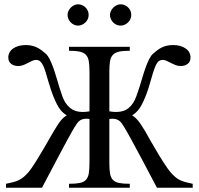

<svg xmlns="http://www.w3.org/2000/svg" viewBox="-20 -882 934 902"><path d="M717.3 0Q682.1 -66.9 651.9 -124Q638.7 -148.4 625.5 -173.1Q612.3 -197.8 600.6 -219.2Q588.9 -240.7 579.6 -257.3Q570.3 -273.9 564.9 -282.7Q557.6 -294.9 551.3 -303.5Q544.9 -312 537.1 -316.9Q529.3 -321.8 519 -323.5Q508.8 -325.2 493.7 -323.2V-117.7Q493.7 -86.9 496.8 -67.6Q500 -48.3 510 -37.4Q520 -26.4 539.1 -22.5Q558.1 -18.6 589.8 -18.6V0H304.2V-18.6Q335.9 -18.6 355 -22.5Q374 -26.4 384 -37.4Q394 -48.3 397.2 -67.6Q400.4 -86.9 400.4 -117.7V-323.2Q385.3 -325.2 374.8 -323.5Q364.3 -321.8 356.7 -316.9Q349.1 -312 342.8 -303.5Q336.4 -294.9 329.1 -282.7Q323.7 -273.9 314.5 -257.3Q305.2 -240.7 293.5 -219.2Q281.7 -197.8 268.8 -173.1Q255.9 -148.4 242.7 -124Q212.4 -66.9 177.2 0H8.3V-18.6Q27.3 -22.5 41.5 -26.1Q55.7 -29.8 67.6 -35.4Q79.6 -41 90.8 -50.3Q102.1 -59.6 114.7 -74.2Q120.6 -81.1 128.7 -92.8Q136.7 -104.5 146 -119.1Q155.3 -133.8 165 -150.1Q174.8 -166.5 184.6 -182.6Q207 -220.2 231.4 -263.7Q242.2 -281.2 250 -293.7Q257.8 -306.2 264.9 -314.7Q272 -323.2 278.6 -329.1Q285.2 -335 293.5 -339.8Q286.1 -344.7 279.8 -349.9Q273.4 -355 267.1 -362.3Q260.7 -369.6 254.4 -379.9Q248 -390.1 240.7 -406.2Q229 -431.2 220.9 -455.6Q212.9 -480 206.5 -501.5Q200.2 -522.9 194.8 -541.3Q189.5 -559.6 183.3 -572.8Q177.2 -585.9 169.2 -593.3Q161.1 -600.6 149.9 -600.6Q140.6 -600.6 130.9 -596.2Q121.1 -591.8 110.8 -586.2Q100.6 -580.6 89.4 -576.2Q78.1 -571.8 65.4 -571.8Q45.9 -571.8 32.5 -582Q19 -592.3 19 -612.3Q19 -625.5 25.1 -636.2Q31.2 -647 42.2 -654.5Q53.2 -662.1 68.1 -666.3Q83 -670.4 100.1 -670.4Q117.7 -670.4 131.3 -667Q145 -663.6 156.2 -657.7Q167.5 -651.9 177 -644.5Q186.5 -637.2 195.3 -629.4Q205.1 -620.6 213.6 -603.5Q222.2 -586.4 230 -564.7Q237.8 -543 244.9 -518.8Q252 -494.6 258.8 -472.2Q265.6 -449.7 272.7 -430.4Q279.8 -411.1 287.6 -399.4Q307.6 -369.6 335 -360.8Q362.3 -352.1 400.4 -358.9V-544.4Q400.4 -574.7 397.2 -594Q394 -613.3 383.8 -624.3Q373.5 -635.3 354.5 -639.4Q335.4 -643.6 304.2 -643.6V-662.1H589.8V-643.6Q558.6 -643.6 539.6 -639.4Q520.5 -635.3 510.3 -624.3Q500 -613.3 496.8 -594Q493.7 -574.7 493.7 -544.4V-358.9Q531.2 -352.1 559.1 -360.8Q586.9 -369.6 606 -399.4Q613.8 -411.1 620.8 -430.4Q627.9 -449.7 635 -472.2Q642.1 -494.6 649.2 -518.8Q656.2 -543 664.1 -564.7Q671.9 -586.4 680.4 -603.5Q689 -620.6 698.7 -629.4Q707.5 -637.2 717 -644.5Q726.6 -651.9 737.5 -657.7Q748.5 -663.6 762.5 -667Q776.4 -670.4 793.9 -670.4Q811.5 -670.4 826.2 -666.3Q840.8 -662.1 851.8 -654.5Q862.8 -647 868.9 -636.2Q875 -625.5 875 -612.3Q875 -592.3 861.8 -582Q848.6 -571.8 828.6 -571.8Q815.9 -571.8 804.7 -576.2Q793.5 -580.6 783 -586.2Q772.5 -591.8 762.7 -596.2Q752.9 -600.6 743.7 -600.6Q726.6 -600.6 717 -584.5Q707.5 -568.4 699.2 -541.3Q690.9 -514.2 680.9 -479Q670.9 -443.8 653.8 -406.2Q646.5 -390.1 639.9 -379.9Q633.3 -369.6 627 -362.3Q620.6 -355 614.3 -349.9Q607.9 -344.7 600.6 -339.8Q608.9 -335 615.5 -329.1Q622.1 -323.2 629.2 -314.7Q636.2 -306.2 644.3 -293.7Q652.3 -281.2 663.1 -263.7Q687 -220.2 709.5 -182.6Q718.8 -166.5 728.8 -150.1Q738.8 -133.8 748.3 -119.1Q757.8 -104.5 765.9 -92.8Q773.9 -81.1 779.8 -74.2Q792.5 -59.6 803.5 -50.3Q814.5 -41 826.4 -35.4Q838.4 -29.8 852.5 -26.1Q866.7 -22.5 885.3 -18.6V0ZM396.5 -812Q396.5 -801.8 392.6 -792.7Q388.7 -783.7 381.6 -776.9Q374.5 -770 365.5 -765.9Q356.4 -761.7 346.2 -761.7Q336.4 -761.7 327.6 -765.9Q318.8 -770 312 -777.1Q305.2 -784.2 301.3 -793.2Q297.4 -802.2 297.4 -812Q297.4 -821.3 301.5 -830.3Q305.7 -839.4 312.5 -846.2Q319.3 -853 328.1 -857.4Q336.9 -861.8 346.2 -861.8Q356.4 -861.8 365.5 -857.9Q374.5 -854 381.6 -847.2Q388.7 -840.3 392.6 -831.3Q396.5 -822.3 396.5 -812ZM596.7 -812Q596.7 -801.8 592.8 -792.7Q588.9 -783.7 581.8 -776.9Q574.7 -770 565.7 -765.9Q556.6 -761.7 546.4 -761.7Q536.1 -761.7 527.1 -765.9Q518.1 -770 511.2 -777.1Q504.4 -784.2 500.5 -793.2Q496.6 -802.2 496.6 -812Q496.6 -821.3 501 -830.3Q505.4 -839.4 512.2 -846.2Q519 -853 528.1 -857.4Q537.1 -861.8 546.4 -861.8Q556.6 -861.8 565.7 -857.9Q574.7 -854 581.8 -847.2Q588.9 -840.3 592.8 -831.3Q596.7 -822.3 596.7 -812Z"/></svg>

Font: Doulos SIL
Style: Regular
Weight: 400
Designer: Walt Agee, Victor Gaultney, Peter Martin, Debbi Hosken
Foundry: SIL International
Version: Version 4.110; 2011; Maintenance release